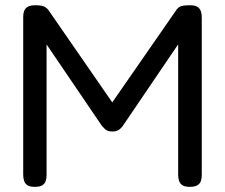

<svg xmlns="http://www.w3.org/2000/svg" viewBox="-20 -708 865 738"><path d="M113.5 10.2Q95.8 10.2 86.1 4.4Q76.5 -1.5 72.9 -12Q69.2 -22.5 69.2 -36V-643.5Q69.2 -656.5 72.9 -666.1Q76.5 -675.8 86.5 -681.8Q96.5 -687.8 115.5 -687.8Q130.8 -687.8 139.6 -686Q148.5 -684.2 154.2 -680.5Q160 -676.8 165.5 -670.2L427.2 -291.8H395.8L660.2 -673Q665.8 -679.5 672 -682.5Q678.2 -685.5 687.5 -686.6Q696.8 -687.8 710.2 -687.8Q729 -687.8 738.6 -681.8Q748.2 -675.8 751.9 -665.2Q755.5 -654.8 755.5 -641.5V-34Q755.5 -21.8 751.9 -11.6Q748.2 -1.5 738.2 4.4Q728.2 10.2 709.2 10.2Q691.2 10.2 681.6 4.2Q672 -1.8 668.4 -12.4Q664.8 -23 664.8 -36V-537.5L451 -222.5Q447.8 -218.2 442.8 -213.5Q437.8 -208.8 430.2 -205.6Q422.8 -202.5 411.5 -202.5Q400.2 -202.5 393.4 -205.6Q386.5 -208.8 381.9 -213.4Q377.2 -218 371.8 -224L159 -537.2V-34Q159 -21.8 155.4 -11.6Q151.8 -1.5 142.1 4.4Q132.5 10.2 113.5 10.2Z"/></svg>

Font: Fredoka Light
Style: Regular
Weight: 300
Designer: Ben Nathan
Foundry: Milena B. Brandão, Ben Nathan
Version: Version 2.001